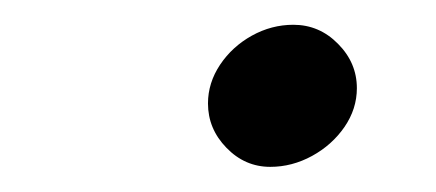

<svg xmlns="http://www.w3.org/2000/svg" viewBox="-20 -415 352 155"><path d="M216.8 -395Q237.8 -395 252.9 -379.6Q268.1 -364.3 268.1 -343.8Q268.1 -327.1 258.1 -312.5Q248 -297.9 231.9 -289.1Q215.8 -280.3 198.2 -280.3Q177.7 -280.3 162.8 -295.7Q147.9 -311 147.9 -331.5Q147.9 -348.1 157.7 -362.8Q167.5 -377.4 183.3 -386.2Q199.2 -395 216.8 -395Z"/></svg>

Font: Lesson One Light
Style: Italic
Weight: 300
Italic angle: -14°
Designer: But Ko, Victor Gaultney, Annie Olsen, Julie Remington, Don Collingsworth, Eric Hays, Becca Hirsbrunner
Version: Version 1.100